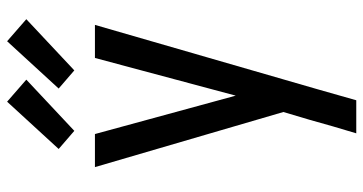

<svg xmlns="http://www.w3.org/2000/svg" viewBox="-261 -546 1022 540"><g transform="rotate(-90 250.0 -276.0)"><path d="M145 215Q155 182 164.5 149.5Q174 117 183 84L205 10L50 -520H143L251 -124L357 -520H450L269 106L238 215ZM322 -578 271 -622 404 -767 466 -713ZM152 -578 101 -622 234 -767 296 -713Z"/></g></svg>

Font: Iosevka Term Medium
Style: Regular
Weight: 500
Monospace: yes
Designer: Belleve Invis
Foundry: Belleve Invis
Version: Version 26.3.1